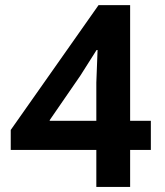

<svg xmlns="http://www.w3.org/2000/svg" viewBox="-20 -740 655 760"><path d="M361.3 -146.5H22.5V-225.6L370.1 -719.7H495.1V-261.7H577.1V-146.5H495.1V0H361.3ZM361.3 -261.7V-413.1L366.2 -542H362.3L297.9 -440.4L176.8 -264.6V-261.7Z"/></svg>

Font: Reddit Sans Chocolate
Style: Bold
Weight: 700
Designer: Stephen Hutchings
Foundry: Reddit
Version: Version 1.011